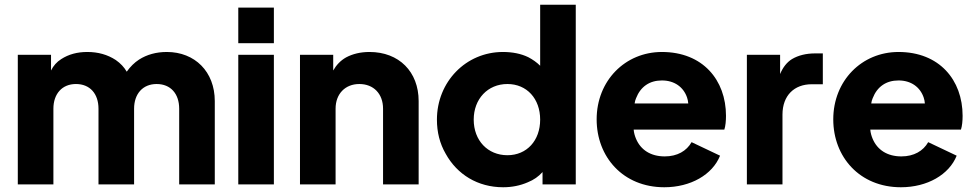

<svg xmlns="http://www.w3.org/2000/svg" viewBox="-20 -777 4109 809"><path d="M205 0V-319C205 -382 242 -423 300 -423C359 -423 395 -382 395 -319V0H545V-319C545 -382 582 -423 640 -423C699 -423 735 -382 735 -319V0H885V-351C885 -475 801 -558 683 -558C638 -558 599 -547 566 -526C546 -513 529 -496 514 -475C503 -494 488 -510 468 -524C433 -547 393 -558 348 -558C305 -558 269 -548 238 -528C219 -516 205 -500 195 -480V-546H55V0Z M1134 -595V-745H984V-595ZM1134 0V-546H984V0Z M1394 0V-319C1394 -382 1435 -423 1494 -423C1554 -423 1594 -382 1594 -319V0H1744V-351C1744 -475 1661 -558 1537 -558C1499 -558 1466 -550 1438 -535C1415 -522 1397 -503 1384 -480V-546H1244V0Z M2100 12C2137 12 2172 5 2204 -9C2229 -19 2249 -33 2266 -52V0H2406V-757H2256V-500C2242 -514 2225 -526 2206 -536C2175 -551 2139 -558 2099 -558C1943 -558 1821 -432 1821 -273C1821 -220 1833 -172 1858 -129C1906 -42 1993 12 2100 12ZM2118 -123C2035 -123 1976 -185 1976 -273C1976 -360 2035 -423 2118 -423C2200 -423 2256 -361 2256 -273C2256 -185 2200 -123 2118 -123Z M2779 12C2890 12 2982 -41 3014 -121L2894 -178C2873 -141 2834 -118 2781 -118C2722 -118 2680 -145 2660 -192C2655 -204 2651 -217 2650 -231H3032C3037 -246 3039 -268 3039 -289C3039 -440 2941 -558 2769 -558C2614 -558 2494 -437 2494 -274C2494 -116 2605 12 2779 12ZM2654 -341C2655 -349 2657 -356 2660 -363C2679 -412 2717 -438 2769 -438C2822 -438 2860 -410 2875 -366C2878 -358 2879 -350 2880 -341Z M3277 0V-294C3277 -375 3327 -422 3400 -422H3447V-552H3415C3377 -552 3344 -544 3317 -528C3296 -515 3279 -494 3267 -465V-546H3127V0Z M3776 12C3887 12 3979 -41 4011 -121L3891 -178C3870 -141 3831 -118 3778 -118C3719 -118 3677 -145 3657 -192C3652 -204 3648 -217 3647 -231H4029C4034 -246 4036 -268 4036 -289C4036 -440 3938 -558 3766 -558C3611 -558 3491 -437 3491 -274C3491 -116 3602 12 3776 12ZM3651 -341C3652 -349 3654 -356 3657 -363C3676 -412 3714 -438 3766 -438C3819 -438 3857 -410 3872 -366C3875 -358 3876 -350 3877 -341Z"/></svg>

Font: Plus Jakarta Sans ExtraBold
Style: Regular
Weight: 800
Designer: Gumpita Rahayu
Foundry: Tokotype
Version: Version 2.071;gftools[0.9.30]